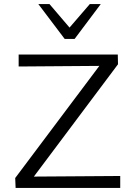

<svg xmlns="http://www.w3.org/2000/svg" viewBox="-20 -927 654 947"><path d="M55 -49 470 -602 72 -599V-658H561L562 -610L147 -56L573 -59V0H57ZM169 -907H224L323 -791L423 -907H477L348 -735H299Z"/></svg>

Font: LXGW Bright GB
Style: Regular
Weight: 400
Designer: Christian Thalmann (Catharsis Fonts)
Foundry: LXGW / Christian Thalmann (Catharsis Fonts) / Fontworks Inc.
Version: Version 5.510